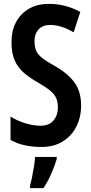

<svg xmlns="http://www.w3.org/2000/svg" viewBox="-20 -744 469 985"><path d="M396 -204Q396 -141 371 -93Q346 -45 300.5 -17.5Q255 10 194 10Q149 10 110 2Q71 -6 34 -26V-146Q71 -123 112 -111Q153 -99 188 -99Q232 -99 254.5 -126Q277 -153 277 -192Q277 -220 268.5 -240Q260 -260 238 -278.5Q216 -297 176 -320Q133 -344 102.5 -370.5Q72 -397 55.5 -434Q39 -471 39 -528Q39 -587 62.5 -631Q86 -675 130 -700Q174 -725 234 -724Q277 -724 317 -713Q357 -702 392 -683L358 -578Q294 -616 238 -616Q199 -616 178 -593Q157 -570 157 -534Q157 -504 165.5 -484Q174 -464 196.5 -446.5Q219 -429 260 -406Q328 -368 362 -321Q396 -274 396 -204ZM271 72Q260 109 242 149.5Q224 190 203 221H134V209Q139 191 144.5 164Q150 137 154.5 109Q159 81 160 61H271Z"/></svg>

Font: Noto Sans Arabic ExtCond SemBd
Style: Regular
Weight: 600
Width: 2
Designer: Monotype Design Team, Nadine Chahine, Nizar Qandah and Khaled Hosny
Foundry: Monotype Imaging Inc.
Version: Version 2.012; ttfautohint (v1.8.4.7-5d5b)